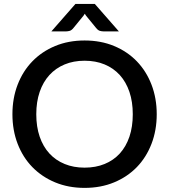

<svg xmlns="http://www.w3.org/2000/svg" viewBox="-20 -930 844 958"><path d="M762 -360Q762 -280 736 -212.5Q710 -145 662.8 -96.2Q615.5 -47.5 549.2 -20Q483 7.5 402 7.5Q321.5 7.5 255.2 -20Q189 -47.5 141.5 -96.2Q94 -145 68 -212.5Q42 -280 42 -360Q42 -440 68 -507.5Q94 -575 141.5 -624Q189 -673 255.2 -700.5Q321.5 -728 402 -728Q483 -728 549.2 -700.5Q615.5 -673 662.8 -624Q710 -575 736 -507.5Q762 -440 762 -360ZM642.5 -360Q642.5 -422 625.8 -471.5Q609 -521 577.8 -555.5Q546.5 -590 502 -608.5Q457.5 -627 402 -627Q347 -627 302.5 -608.5Q258 -590 226.5 -555.5Q195 -521 178 -471.5Q161 -422 161 -360Q161 -297.5 178 -248Q195 -198.5 226.5 -164.2Q258 -130 302.5 -111.8Q347 -93.5 402 -93.5Q457.5 -93.5 502 -111.8Q546.5 -130 577.8 -164.2Q609 -198.5 625.8 -248Q642.5 -297.5 642.5 -360ZM573 -773.5H495Q488 -773.5 478.5 -776Q469 -778.5 459 -791L409.5 -851.5Q405.5 -857 403 -861.5Q400.5 -857 396.5 -851.5L347 -791Q337 -778.5 327.5 -776Q318 -773.5 311 -773.5H236.5L356.5 -910.5H453Z"/></svg>

Font: TypoPRO Lato
Style: Regular
Weight: 600
Designer: Lukasz Dziedzic with Adam Twardoch and Botio Nikoltchev
Foundry: tyPoland Lukasz Dziedzic
Version: Version 2.010; 2014-09-01; http://www.latofonts.com/